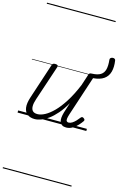

<svg xmlns="http://www.w3.org/2000/svg" viewBox="-213 -1126 1164 1743"><g transform="rotate(15 368.5 -255.0)"><path d="M164 17Q123 17 96 -2.5Q69 -22 63 -62.5Q57 -103 78 -166L186 -494Q190 -506 196.5 -510.5Q203 -515 216 -515Q233 -515 239 -509Q245 -503 241 -491L131 -161Q117 -120 117.5 -91Q118 -62 132.5 -47.5Q147 -33 177 -33Q208 -33 246 -53Q284 -73 326 -115Q368 -157 411.5 -225Q455 -293 496 -391L530 -495Q534 -508 540 -512Q546 -516 560 -516Q613 -518 641 -535.5Q669 -553 678 -588.5Q687 -624 681 -679Q680 -690 687 -696Q694 -702 704.5 -703.5Q715 -705 723.5 -700.5Q732 -696 733 -686Q742 -626 730 -581Q718 -536 681.5 -510Q645 -484 581 -479L458 -105Q450 -80 448 -63.5Q446 -47 452 -39.5Q458 -32 470 -32Q487 -32 504 -43Q521 -54 536.5 -70.5Q552 -87 564 -103Q570 -111 577 -112Q584 -113 592 -107Q602 -100 603.5 -93.5Q605 -87 600 -80Q588 -62 567.5 -39.5Q547 -17 519.5 0Q492 17 460 17Q436 17 421.5 7.5Q407 -2 400.5 -18.5Q394 -35 396 -58Q398 -81 406 -109L437 -206Q402 -144 365 -101.5Q328 -59 292.5 -33Q257 -7 224 5Q191 17 164 17ZM0 513H646V523H0ZM0 -20H646V0H0ZM0 -505H646V-500H0ZM0 -1033H646V-1023H0Z"/></g></svg>

Font: Playwrite IN Guides
Style: Regular
Weight: 400
Designer: Veronika Burian, José Scaglione
Foundry: TypeTogether
Version: Version 1.003